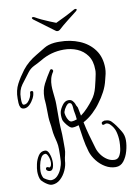

<svg xmlns="http://www.w3.org/2000/svg" viewBox="-115 -985 799 1124"><g transform="rotate(-10 285.0 -423.0)"><path d="M414 -918Q421 -918 421 -913Q421 -909 415 -904Q392 -886 360 -861Q328 -836 303 -813Q296 -808 290 -808Q282 -808 277 -813L160 -900Q154 -905 154 -909Q154 -914 161 -914Q165 -914 171 -911Q186 -902 208 -891.5Q230 -881 252.5 -872Q275 -863 290 -857Q314 -868 348 -885Q382 -902 404 -915Q410 -918 414 -918ZM487 35Q455 35 426 18Q397 1 376 -26Q355 -53 346 -81Q333 -124 327 -163.5Q321 -203 315 -244Q305 -241 296 -239Q287 -237 277 -237Q268 -237 257 -247.5Q246 -258 237 -271Q228 -284 226 -291Q223 -306 223 -319Q223 -324 223.5 -329Q224 -334 225 -339Q229 -356 244.5 -377.5Q260 -399 281 -399Q296 -399 304.5 -390Q313 -381 317 -371Q320 -360 324.5 -354Q329 -348 330 -338Q332 -328 334 -317.5Q336 -307 338 -297Q360 -313 380 -334.5Q400 -356 414 -375Q437 -404 447.5 -445Q458 -486 465 -522Q468 -540 467 -547Q467 -599 444 -631.5Q421 -664 384.5 -679.5Q348 -695 305 -695Q229 -695 165 -656Q144 -644 120 -632.5Q96 -621 81 -601Q56 -569 32.5 -537Q9 -505 9 -460Q9 -456 9 -445.5Q9 -435 11.5 -426.5Q14 -418 21 -418Q34 -418 44.5 -428.5Q55 -439 61.5 -454Q68 -469 68 -480Q68 -489 77 -489Q87 -489 87 -479H86Q86 -464 76 -444.5Q66 -425 51 -410.5Q36 -396 19 -396Q3 -396 -3 -407Q-9 -418 -9.5 -433.5Q-10 -449 -10 -460Q-10 -508 9.5 -545Q29 -582 57 -619Q75 -642 96.5 -660Q118 -678 142 -692Q174 -711 197.5 -725.5Q221 -740 258 -744Q266 -745 274 -745Q282 -745 289 -745Q353 -745 407 -722.5Q461 -700 493.5 -656Q526 -612 526 -547Q526 -530 522.5 -513Q519 -496 514 -479Q506 -443 488.5 -410Q471 -377 451 -351Q433 -325 405.5 -299Q378 -273 346 -256Q354 -216 365 -176.5Q376 -137 389 -94Q395 -74 409.5 -54Q424 -34 444.5 -21Q465 -8 488 -8Q507 -8 517 -25Q527 -42 530.5 -65.5Q534 -89 534 -109Q534 -139 526.5 -167Q519 -195 496 -217Q486 -226 474 -226Q473 -226 469.5 -224.5Q466 -223 465 -223Q464 -222 462 -222Q460 -222 459 -221Q450 -221 450 -231Q450 -239 458 -241Q462 -243 466 -244Q470 -245 474 -244Q496 -244 508.5 -231Q521 -218 532 -203Q545 -185 558.5 -162Q572 -139 572 -110Q572 -80 562.5 -46Q553 -12 534.5 11.5Q516 35 487 35ZM100 72Q91 72 78.5 65Q66 58 55.5 49Q45 40 41 35Q34 24 31.5 9Q29 -6 29 -18Q29 -36 35 -63Q41 -90 55.5 -111.5Q70 -133 95 -132Q110 -132 119 -108Q128 -84 128 -58Q128 -36 121 -21Q114 -6 97 -10Q82 -15 82 -25Q82 -36 95 -34Q98 -33 100 -31.5Q102 -30 103 -30Q111 -32 114 -40.5Q117 -49 117 -59Q117 -77 109.5 -95Q102 -113 93 -113Q76 -113 66 -93.5Q56 -74 52 -51.5Q48 -29 48 -17Q48 6 58 24Q62 28 76 36Q90 44 100 45Q122 45 138 29Q154 13 163.5 -10Q173 -33 175 -54Q176 -71 176.5 -87.5Q177 -104 177 -125Q177 -150 172.5 -168.5Q168 -187 163.5 -206Q159 -225 157 -250Q156 -267 153 -283.5Q150 -300 149 -320Q148 -344 148 -370.5Q148 -397 146 -418Q145 -423 145 -428.5Q145 -434 145 -439Q145 -483 163 -518Q181 -553 206 -591Q209 -595 213 -595Q218 -595 221.5 -590Q225 -585 222 -579Q209 -560 204 -540Q199 -520 199 -499Q199 -481 201 -462.5Q203 -444 205 -423Q207 -406 207 -389Q207 -372 207 -355V-303Q207 -290 207 -277.5Q207 -265 208 -252Q210 -227 210.5 -208Q211 -189 211 -169V-125Q211 -104 206.5 -87.5Q202 -71 200 -54Q199 -26 186 3Q173 32 151 52Q129 72 100 72ZM278 -273Q286 -273 294.5 -275Q303 -277 311 -280H310Q309 -293 307 -306.5Q305 -320 302 -334Q301 -340 300.5 -351.5Q300 -363 296.5 -372Q293 -381 282 -381Q274 -381 262.5 -366Q251 -351 246 -334Q245 -326 249 -311Q253 -296 261 -284.5Q269 -273 278 -273Z"/></g></svg>

Font: Ruge Boogie
Style: Regular
Weight: 400
Designer: Robert E. Leuschke
Foundry: Robert E. Leuschke
Version: Version 1.010; ttfautohint (v1.8.3)